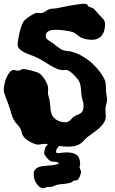

<svg xmlns="http://www.w3.org/2000/svg" viewBox="-22 -746 605 1013"><path d="M405.8 161.1Q405.8 165 403.6 172.6Q401.4 180.2 397.9 187.5Q394.5 194.8 389.9 200.4Q385.3 206.1 380.9 206.1H374Q369.6 206.1 366.9 207.5Q364.3 209 361.8 210.9Q359.4 212.9 356.9 214.8Q354.5 216.8 351.1 217.8Q335.9 222.7 318.6 223.9Q301.3 225.1 283.2 228Q272.5 230.5 262.9 235.4Q253.4 240.2 243.2 240.2H231.9Q224.6 240.2 218.5 243.7Q212.4 247.1 207 247.1Q196.3 247.1 187 240.2Q177.7 233.4 170.7 222.9Q163.6 212.4 159.7 199.5Q155.8 186.5 155.8 173.8Q155.8 157.7 163.1 148.9Q170.4 140.1 181.9 135.7Q193.4 131.3 208.3 129.9Q223.1 128.4 238 127.2Q252.9 126 266.6 123.8Q280.3 121.6 290 115.2Q284.2 110.8 278.1 109.1Q272 107.4 266.1 107.2Q260.3 106.9 254.9 106.7Q249.5 106.4 245.1 104Q241.2 102.5 235.4 97.2Q229.5 91.8 224.1 85.2Q218.8 78.6 214.8 72.5Q210.9 66.4 210.9 63Q210.9 57.6 212.9 48.1Q214.8 38.6 217.8 30.8Q220.2 26.4 224.1 22.5Q228 18.6 231 14.2Q226.6 13.2 222.7 13.2Q218.8 13.2 214.8 13.2Q204.6 13.2 195.3 15.1Q186 17.1 176.8 17.1Q172.9 17.1 163.1 13.9Q153.3 10.7 142.1 5.1Q130.9 -0.5 119.6 -8.5Q108.4 -16.6 101.1 -26.9Q94.2 -36.1 92.5 -46.6Q90.8 -57.1 85.9 -66.9Q79.1 -79.1 68.1 -90.3Q57.1 -101.6 48.8 -117.2Q41.5 -131.3 36.1 -151.4Q30.8 -171.4 23.9 -190.9Q15.1 -216.8 6.6 -237.3Q-2 -257.8 -2 -272Q-2 -288.1 2.4 -306.4Q6.8 -324.7 14.2 -340.6Q21.5 -356.4 31 -366.7Q40.5 -377 50.8 -377Q56.2 -377 62 -375Q67.9 -373 74.2 -373Q82.5 -374 88.1 -377.9Q93.8 -381.8 100.1 -381.8Q106.4 -381.8 118.2 -379.6Q129.9 -377.4 142.3 -374Q154.8 -370.6 165.8 -367.2Q176.8 -363.8 182.1 -360.8Q189.9 -356.9 198.7 -347.2Q207.5 -337.4 214.8 -325.7Q222.2 -314 227.1 -301.3Q231.9 -288.6 231.9 -278.8Q231.9 -273.4 231.4 -267.8Q231 -262.2 231 -256.8Q231 -247.1 234.4 -237.1Q237.8 -227.1 240.2 -214.8Q242.2 -201.2 242.9 -189Q243.7 -176.8 245.1 -166.3Q246.6 -155.8 249.3 -146.5Q252 -137.2 258.8 -128.9Q268.6 -116.2 286.1 -108.6Q303.7 -101.1 320.8 -101.1Q331.5 -101.1 338.1 -104.5Q344.7 -107.9 349.6 -112.8Q354.5 -117.7 359.1 -122.8Q363.8 -127.9 370.1 -131.8Q379.9 -137.7 388.7 -140.9Q397.5 -144 404.3 -149.2Q411.1 -154.3 415 -163.1Q418.9 -171.9 418.9 -189Q418.9 -202.6 413.8 -218Q408.7 -233.4 407.2 -249Q405.8 -262.7 405.3 -272.2Q404.8 -281.7 403.6 -290.3Q402.3 -298.8 399.4 -307.4Q396.5 -315.9 389.2 -327.1Q387.2 -329.1 380.4 -337.2Q373.5 -345.2 364.5 -354Q355.5 -362.8 345.2 -369.9Q335 -377 326.2 -377Q322.3 -377 318.6 -376.5Q314.9 -376 311 -376Q295.4 -376 279.1 -382.8Q262.7 -389.6 245.6 -399.7Q228.5 -409.7 210.9 -420.9Q193.4 -432.1 175.8 -440.9Q161.1 -448.2 142.8 -454.6Q124.5 -460.9 108.4 -468.8Q92.3 -476.6 81.5 -487.1Q70.8 -497.6 70.8 -513.2Q70.8 -516.1 72 -524.9Q73.2 -533.7 75.2 -545.2Q77.1 -556.6 80.1 -570.1Q83 -583.5 86.9 -595.9Q90.8 -608.4 95 -618.7Q99.1 -628.9 104 -634.8Q110.8 -643.1 121.3 -650.9Q131.8 -658.7 142.1 -664.8Q152.3 -670.9 160.4 -674.6Q168.5 -678.2 170.9 -678.2Q175.3 -678.2 179.4 -677.5Q183.6 -676.8 188 -676.8Q197.3 -676.8 203.9 -679Q210.4 -681.2 215.6 -684.6Q220.7 -688 225.6 -691.2Q230.5 -694.3 236.8 -696.8Q245.1 -700.2 257.1 -700.4Q269 -700.7 280.8 -703.1Q294.4 -706.1 315.2 -710.2Q335.9 -714.4 357.2 -718Q378.4 -721.7 397 -724.1Q415.5 -726.6 424.8 -726.1Q429.7 -726.1 435.3 -723.6Q440.9 -721.2 443.8 -712.9Q450.2 -708.5 458.5 -706.5Q466.8 -704.6 472.2 -700.2Q479.5 -693.8 487.5 -683.6Q495.6 -673.3 502.9 -666Q510.3 -658.7 515.9 -653.1Q521.5 -647.5 525.1 -642.3Q528.8 -637.2 530.5 -631.6Q532.2 -626 532.2 -618.2Q532.2 -602.5 528.8 -587.9Q525.4 -573.2 517.3 -561.8Q509.3 -550.3 495.8 -543.2Q482.4 -536.1 461.9 -536.1Q449.7 -536.1 435.5 -538.8Q421.4 -541.5 410.2 -545.9Q404.3 -547.9 398.4 -552.2Q392.6 -556.6 386.7 -561.3Q380.9 -565.9 374.5 -570.3Q368.2 -574.7 360.8 -577.1Q353.5 -579.6 341.8 -581.8Q330.1 -584 317.6 -585.4Q305.2 -586.9 293.5 -587.9Q281.7 -588.9 273.9 -588.9Q263.7 -588.9 253.9 -587.6Q244.1 -586.4 236.6 -582.8Q229 -579.1 224.1 -572.8Q219.2 -566.4 219.2 -556.2Q219.2 -550.3 221.4 -545.9Q223.6 -541.5 227.8 -537.8Q231.9 -534.2 238.3 -530.3Q244.6 -526.4 252.9 -521Q260.3 -516.1 267.3 -510.3Q274.4 -504.4 281.5 -499Q288.6 -493.7 295.9 -488.8Q303.2 -483.9 311 -481Q320.3 -478 330.3 -477.3Q340.3 -476.6 348.1 -475.1Q377 -468.3 402.1 -455.3Q427.2 -442.4 448.7 -425.3Q470.2 -408.2 487.5 -388.4Q504.9 -368.7 518.1 -348.1Q524.4 -337.9 528.3 -329.8Q532.2 -321.8 534.2 -313.7Q536.1 -305.7 536.6 -296.4Q537.1 -287.1 537.1 -273.9Q537.1 -258.8 540 -244.6Q543 -230.5 543 -219.2Q542 -205.6 538.1 -193.4Q534.2 -181.2 534.2 -168.9Q534.2 -163.1 535.2 -153.8Q536.1 -144.5 536.1 -133.8Q536.1 -115.2 527.3 -100.6Q518.6 -85.9 504.9 -73.2Q491.2 -60.5 474.4 -48.6Q457.5 -36.6 440.9 -23.9Q429.2 -14.6 421.4 -5.4Q413.6 3.9 403.3 11.2Q393.1 18.6 377.4 23.2Q361.8 27.8 334 27.8Q323.2 27.8 312.5 26.6Q301.8 25.4 291 23.9Q284.2 30.3 279.1 37.6Q273.9 44.9 273.9 56.2Q273.9 59.1 276.9 60.5Q279.8 62 283.2 62Q290.5 62 303.5 60.1Q316.4 58.1 330.1 58.1Q363.8 58.1 381.6 70.6Q399.4 83 400.9 117.2Q400.9 122.6 399.4 126.5Q397.9 130.4 397.9 134.8Q397.9 141.6 401.9 148.7Q405.8 155.8 405.8 161.1Z"/></svg>

Font: Freckle Face
Style: Regular
Weight: 400
Designer: Astigmatic (AOETI)
Foundry: Astigmatic (AOETI)
Version: Version 1.000